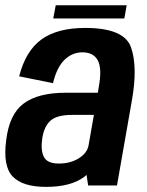

<svg xmlns="http://www.w3.org/2000/svg" viewBox="-21 -707 559 732"><path d="M315 0 309 -40Q304 -36 298.5 -31.5Q247.5 5.5 154.5 5.5Q65.5 5.5 27.5 -34Q-10.5 -73.5 2.5 -171.5Q14 -271 69 -312.2Q124 -353.5 230.5 -353.5H352L355.5 -375Q368.5 -445.5 352 -476.5Q335.5 -507.5 293 -507.5Q255 -507.5 225.5 -479.5Q196 -451.5 181 -390L52 -416Q77 -513.5 137.5 -557Q198 -600.5 304 -600.5Q452.5 -600.5 478.5 -526.5Q504.5 -452.5 482 -325L425 0ZM316.5 -152 337 -269H254.5Q196 -269 171.5 -247Q147 -225 140 -179Q133.5 -133.5 146.5 -108.5Q159.5 -83.5 203 -83.5Q247.5 -83.5 279.5 -103.5Q311 -123.5 316.5 -152ZM182 -636.5 191.5 -687H462L453 -636.5Z"/></svg>

Font: Anybody SemiBold
Style: Italic
Weight: 600
Italic angle: -10°
Designer: Tyler Finck
Foundry: Etcetera Type Company
Version: Version 1.010; ttfautohint (v1.8.3) -l 8 -r 50 -G 200 -x 14 